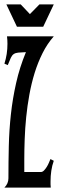

<svg xmlns="http://www.w3.org/2000/svg" viewBox="-20 -848 274 868"><path d="M223.1 -683.6Q193.8 -650.4 172.6 -608.2Q151.4 -565.9 136.7 -518.6Q122.1 -471.2 112.8 -420.2Q103.5 -369.1 98.4 -318.4Q93.3 -267.6 91.6 -219Q89.8 -170.4 89.8 -127.9V-70.3H164.6Q171.9 -70.3 178.7 -77.1Q185.5 -84 191.4 -93.5Q197.3 -103 201.4 -113Q205.6 -123 208 -128.9L223.1 -121.1Q215.3 -99.1 211.9 -75.7Q208.5 -52.2 208.5 -28.8Q208.5 -21.5 208.5 -14.2Q208.5 -6.8 209.5 0H0Q18.1 -18.1 18.1 -42Q18.1 -115.2 19.8 -187.7Q21.5 -260.3 29.3 -331.5Q37.1 -402.8 53 -473.1Q68.8 -543.5 97.2 -612.3Q74.7 -611.3 62.3 -610.1Q49.8 -608.9 42 -603.5Q34.2 -598.1 28.8 -586.4Q23.4 -574.7 15.1 -553.7L0 -560.1Q6.8 -581.5 10.3 -604Q13.7 -626.5 13.7 -649.9Q13.7 -658.2 13.2 -666.7Q12.7 -675.3 11.7 -683.6ZM175.3 -727.1H56.6L8.8 -828.1H73.7L115.2 -784.2L158.2 -828.1H223.1Z"/></svg>

Font: XAYAX
Style: Regular
Weight: 400
Designer: Peter Wiegel
Foundry: Peter Wiegel
Version: Version 1.000 2009 initial release